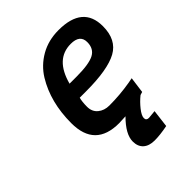

<svg xmlns="http://www.w3.org/2000/svg" viewBox="-199 -620 920 920"><g transform="rotate(-45 260.5 -160.0)"><path d="M231 119Q231 70 292 9Q262 11 247 11Q85 11 85 -151Q85 -293 148 -396Q180 -448 234 -479Q288 -510 357 -510Q521 -510 521 -373Q521 -281 455.5 -245Q390 -209 242 -209H200Q194 -187 194 -153.5Q194 -120 217 -101Q240 -82 274 -82Q346 -82 416 -94L442 -99L431 -17Q424 -15 415 -12Q390 8 369 34.5Q348 61 348 77.5Q348 94 366 94L408 90L397 180Q346 190 309 190Q272 190 251.5 171.5Q231 153 231 119ZM260 -291Q344 -291 379 -309Q414 -327 414 -372Q414 -422 352 -422Q248 -422 213 -291Z"/></g></svg>

Font: Titillium Web
Style: SemiBold Italic
Weight: 600
Italic angle: -13°
Version: Version 1.001;PS 57.000;hotconv 1.0.70;makeotf.lib2.5.55311